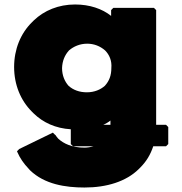

<svg xmlns="http://www.w3.org/2000/svg" viewBox="-20 -555 814 857"><path d="M477 -251C477 -219 468 -194 448 -172C429 -155 401 -143 368 -143C335 -143 307 -153 286 -172C269 -191 257 -218 257 -251C258 -283 269 -309 288 -330C309 -348 337 -360 369 -360C400 -360 427 -349 449 -330C468 -311 480 -284 477 -251ZM473 -17V2H441C451 -2 463 -9 473 -17ZM296 88 306 98H397C383 102 369 104 357 104C301 104 264 86 240 64C236 60 231 53 227 47H226L216 37L66 110L56 120L57 123C70 153 87 176 106 196L114 205C179 268 273 282 357 282C457 282 543 255 599 200L606 193C632 167 651 137 664 98H721L731 88V12L721 2H677V-510L667 -520H486L476 -510V-484C436 -516 380 -535 315 -535C241 -535 177 -508 131 -464L123 -456C72 -406 43 -335 43 -256C43 -177 72 -107 122 -57L130 -49C172 -8 228 18 296 22Z"/></svg>

Font: Hussar Woodtype
Style: Ultra
Weight: 900
Foundry: Cannot Into Space Fonts
Version: Version 1.07